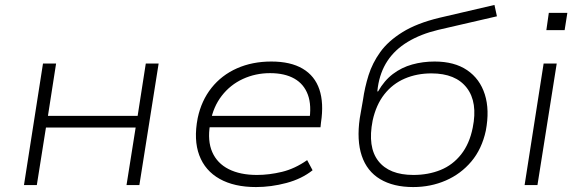

<svg xmlns="http://www.w3.org/2000/svg" viewBox="-20 -749 2347 777"><path d="M77 0 154 -492H207L174 -280H537L570 -492H622L544 0H492L529 -233H166L129 0Z M1016 8Q928 8 869 -25Q810 -58 786.5 -120.5Q763 -183 780 -271Q795 -342 836 -393.5Q877 -445 939 -472.5Q1001 -500 1078 -500Q1156 -500 1205 -471Q1254 -442 1272.5 -387Q1291 -332 1279 -253L1277 -234H808L816 -280H1261L1231 -257Q1242 -322 1226 -365.5Q1210 -409 1171 -431Q1132 -453 1073 -453Q1014 -453 963 -429.5Q912 -406 877.5 -361.5Q843 -317 832 -256L830 -245Q819 -179 839 -133.5Q859 -88 905.5 -64.5Q952 -41 1020 -41Q1069 -41 1121 -53.5Q1173 -66 1223 -101L1245 -60Q1201 -25 1139 -8.5Q1077 8 1016 8Z M1652 8Q1572 8 1518.5 -24Q1465 -56 1444 -118.5Q1423 -181 1436 -271L1449 -345Q1456 -395 1471.5 -444.5Q1487 -494 1519 -538.5Q1551 -583 1609 -619Q1667 -655 1758 -677L1981 -729L1991 -683L1753 -628Q1682 -611 1630 -579.5Q1578 -548 1548 -502.5Q1518 -457 1509 -396L1507 -379H1510Q1535 -423 1570 -449.5Q1605 -476 1648 -488Q1691 -500 1739 -500Q1819 -500 1870.5 -465Q1922 -430 1942 -367Q1962 -304 1946 -220Q1930 -146 1887.5 -95.5Q1845 -45 1784 -18.5Q1723 8 1652 8ZM1653 -41Q1713 -41 1762.5 -61Q1812 -81 1846 -124Q1880 -167 1893 -232Q1914 -335 1869 -393.5Q1824 -452 1726 -452Q1667 -452 1618 -431Q1569 -410 1535.5 -367.5Q1502 -325 1488 -261Q1467 -154 1511 -97.5Q1555 -41 1653 -41Z M2191 -627 2201 -697H2276L2265 -627ZM2103 0 2180 -492H2233L2155 0Z"/></svg>

Font: Nunito Sans 7pt SemiExpanded ExtraLight
Style: Italic
Weight: 250
Width: 6
Italic angle: -9°
Designer: Vernon Adams
Foundry: Vernon Adams
Version: Version 3.101;gftools[0.9.27]